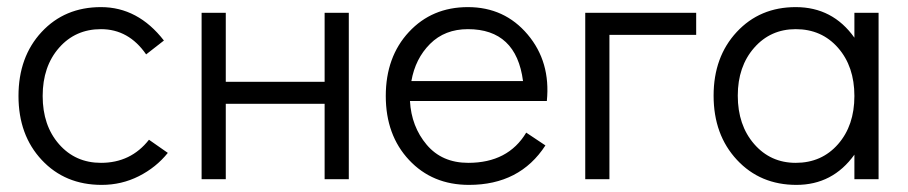

<svg xmlns="http://www.w3.org/2000/svg" viewBox="-20 -504 2554 540"><path d="M266 16Q163 16 97.5 -54Q32 -124 32 -234Q32 -344 97 -414Q162 -484 264 -484Q368 -484 441 -390L391 -351Q342 -422 264 -422Q192 -422 146 -369.5Q100 -317 100 -234Q100 -151 146 -98.5Q192 -46 264 -46Q348 -46 399 -111L452 -74Q419 -33 370.5 -8.5Q322 16 266 16Z M547 0V-468H615V-274H893V-468H961V0H893V-212H615V0Z M1296 -484Q1399 -484 1464 -407Q1529 -330 1518 -220H1133Q1137 -148 1180 -97Q1223 -46 1297 -46Q1409 -46 1460 -131L1514 -95Q1442 16 1299 16Q1196 16 1130.5 -54Q1065 -124 1065 -234Q1065 -344 1130 -414Q1195 -484 1296 -484ZM1137 -276H1451Q1432 -422 1296 -422Q1231 -422 1189.5 -380.5Q1148 -339 1137 -276Z M1626 0V-468H1938V-406H1694V0Z M2383 -468H2451V0H2383V-69Q2322 16 2220 16Q2118 16 2052.5 -54.5Q1987 -125 1987 -235Q1987 -344 2052 -414Q2117 -484 2218 -484Q2322 -484 2383 -398ZM2218 -46Q2291 -46 2337 -98.5Q2383 -151 2383 -234Q2383 -317 2337 -369.5Q2291 -422 2218 -422Q2147 -422 2101 -369.5Q2055 -317 2055 -235Q2055 -152 2101 -99Q2147 -46 2218 -46Z"/></svg>

Font: Didact Gothic
Style: Regular
Weight: 400
Designer: Daniel Johnson
Foundry: Daniel Johnson
Version: Version 2.101;PS 002.101;hotconv 1.0.88;makeotf.lib2.5.64775